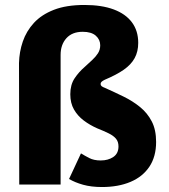

<svg xmlns="http://www.w3.org/2000/svg" viewBox="-20 -743 682 773"><path d="M320 -723Q389.5 -723 437.8 -705Q486 -687 511.2 -653Q536.5 -619 536.5 -570.5Q536.5 -535.5 522.2 -509.2Q508 -483 478.2 -462.2Q448.5 -441.5 402 -422Q393.5 -418 389.2 -414Q385 -410 385 -405Q385 -399.5 389.2 -396Q393.5 -392.5 403 -389Q441 -372 477.8 -354Q514.5 -336 544 -312Q573.5 -288 591 -254.2Q608.5 -220.5 608.5 -171.5Q608.5 -112.5 581.5 -72Q554.5 -31.5 505.5 -10.8Q456.5 10 390.5 10Q347.5 10 314.5 0.8Q281.5 -8.5 258 -22.5L306 -125.5Q320.5 -116.5 339.2 -106.8Q358 -97 385.5 -97Q415.5 -97 436.2 -111Q457 -125 457 -153.5Q457 -172.5 447 -184.5Q437 -196.5 417.8 -206Q398.5 -215.5 371 -226.5Q341.5 -239.5 317 -258Q292.5 -276.5 277.8 -302.2Q263 -328 263 -363.5Q263 -401.5 280.2 -427.5Q297.5 -453.5 321.5 -474Q336.5 -488 350.8 -501Q365 -514 374.2 -528.2Q383.5 -542.5 383.5 -560.5Q383.5 -583.5 365.8 -599.2Q348 -615 313 -615Q270.5 -615 247.2 -589Q224 -563 224 -522V0H57.5L56.5 -489Q57.5 -534 71.8 -575.8Q86 -617.5 116.5 -650.8Q147 -684 197 -703.5Q247 -723 320 -723Z"/></svg>

Font: Public Sans ExtraBold
Style: Regular
Weight: 800
Designer: The Public Sans Project Authors: Dan O. Williams and USWDS (Libre Franklin designed by Pablo Impallari and Rodrigo Fuenz
Version: Version 1.007